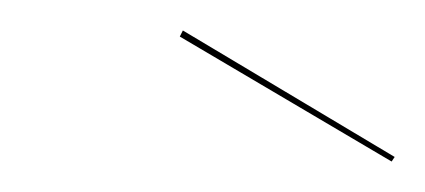

<svg xmlns="http://www.w3.org/2000/svg" viewBox="-20 -767 279 126"><path d="M239 -664 237 -661 98 -743 100 -747Z"/></svg>

Font: Fira Sans Condensed Four
Style: Italic
Weight: 100
Width: 3
Italic angle: -8°
Designer: bBox Type GmbH & Carrois Corporate GbR & Edenspiekermann AG
Foundry: bBox Type GmbH & Carrois Corporate GbR & Edenspiekermann AG
Version: Version 4.301